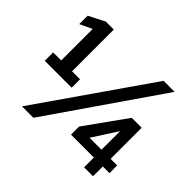

<svg xmlns="http://www.w3.org/2000/svg" viewBox="-161 -946 1167 1167"><g transform="rotate(45 422.5 -362.5)"><path d="M50.8 -293.5V-365.7H120.1V-636.7Q117.7 -635.3 80.6 -617.9Q43.5 -600.6 41.5 -599.6V-671.9Q140.1 -721.2 143.6 -724.6H213.4V-365.7H282.2V-293.5ZM677.7 -4.9V-88.9H481V-158.2L669.9 -422.4H755.4V-155.3H811.5L812.5 -88.9H754.9L754.4 -4.9ZM148.9 0 647.9 -718.3H742.7L247.1 0ZM574.2 -155.3H676.8Q676.8 -312 677.2 -315.4Z"/></g></svg>

Font: Oxygen
Style: Bold
Weight: 700
Designer: vernon adams
Foundry: Vernon Adams
Version: Version 0.2.3 webfont; ttfautohint (v0.93.3-1d66) -l 8 -r 50